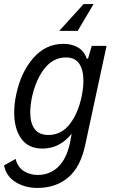

<svg xmlns="http://www.w3.org/2000/svg" viewBox="-41 -738 557 946"><path d="M484 -512 380 -29Q357 84 295.5 136Q234 188 144 188Q82 188 35.5 159Q-11 130 -21 77L36 45Q46 86 76.5 105Q107 124 145 124Q204 124 245.5 84.5Q287 45 304 -35L312 -79Q253 -6 168 -6Q99 -6 64 -54.5Q29 -103 29 -183Q29 -227 39 -273Q62 -382 123 -452Q184 -522 272 -522Q313 -522 343.5 -504Q374 -486 387 -448L393 -450L411 -512ZM370 -341Q370 -393 349.5 -424Q329 -455 284 -455Q221 -455 178 -400Q135 -345 116 -257Q108 -215 108 -184Q108 -132 129.5 -102.5Q151 -73 198 -73Q260 -73 301.5 -125Q343 -177 361 -262Q370 -304 370 -341ZM342 -586H251L371 -718H420Z"/></svg>

Font: Decalotype
Style: Italic
Weight: 400
Italic angle: -12°
Designer: Alfredo Marco Pradil
Foundry: Alfredo Marco Pradil
Version: Version 1.0